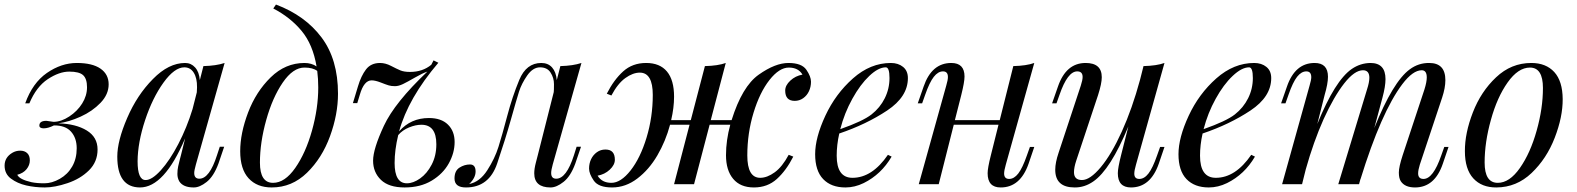

<svg xmlns="http://www.w3.org/2000/svg" viewBox="-41 -802 6865 836"><path d="M86.9 -352.1H68.8Q100.6 -440.9 163.3 -484.4Q226.1 -527.8 293.5 -527.8Q360.8 -527.8 396.5 -503.2Q432.1 -478.5 432.1 -434.8Q432.1 -391.1 396.7 -354.2Q361.3 -317.4 310.1 -294.2Q258.8 -271 212.9 -265.1Q289.6 -262.7 336.7 -233.9Q383.8 -205.1 383.8 -151.1Q383.8 -97.2 346.4 -60.3Q309.1 -23.4 253.2 -4.6Q197.3 14.2 154.3 14.2Q111.3 14.2 73 5.4Q34.7 -3.4 6.8 -24.2Q-21 -44.9 -21 -80.8Q-21 -116.7 12.7 -136.7Q28.3 -146 47.1 -146Q65.9 -146 77.4 -135.3Q88.9 -124.5 88.9 -103.8Q88.9 -83 74.7 -65.4Q60.5 -47.9 34.2 -41Q43.9 -20.5 95.7 -8.8Q119.1 -3.9 152.1 -3.9Q185.1 -3.9 219.5 -23.4Q253.9 -43 273.4 -77.1Q293 -111.3 293 -156.2Q293 -201.2 268.3 -228.8Q243.7 -256.3 193.8 -255.9Q168.5 -243.2 149.4 -243.2Q130.4 -243.2 130.4 -255.4Q130.4 -275.9 161.1 -275.9L191.9 -271.5Q225.1 -271.5 260.5 -294.7Q295.9 -317.9 316.9 -351.6Q337.9 -385.3 337.9 -422.1Q337.9 -459 321 -474.6Q304.2 -490.2 260.5 -490.2Q216.8 -490.2 167 -457.3Q117.2 -424.3 86.9 -352.1Z M558.1 -99.6Q558.1 -18.1 592.8 -18.1Q620.1 -17.6 659.2 -60.5Q698.2 -103.5 735.4 -174.8Q772.5 -246.1 797.4 -327.1L815.9 -399.9Q816.9 -415.5 816.9 -421.9Q817.4 -461.9 802.7 -485.4Q788.1 -508.8 761.7 -508.8Q718.8 -508.8 670.9 -442.4Q623 -376 590.8 -278.8Q558.6 -181.2 558.1 -99.6ZM568.4 14.2Q469.7 13.7 469.7 -120.1Q469.7 -188.5 512.7 -288.1Q555.7 -388.2 625 -458Q693.4 -527.8 765.1 -527.8Q791 -527.8 808.6 -508.3Q826.2 -488.8 829.1 -453.1L844.7 -514.2Q900.4 -515.6 937 -527.8L812 -85.9Q804.7 -59.6 804.7 -48.8Q804.7 -23.9 827.1 -23.9Q871.1 -23.9 903.8 -126L916 -163.1H935.1L910.2 -89.8Q889.6 -34.2 858.9 -9.8Q828.1 14.6 802.2 14.2Q756.8 14.2 739.7 -12.2Q731.4 -26.9 731.4 -44.4Q731.4 -62.5 734.9 -78.1Q738.3 -93.8 742.2 -108.4Q746.1 -123 747.1 -127L765.1 -199.7Q674.3 14.2 568.4 14.2Z M1344.7 -420.9Q1344.7 -459 1340.3 -493.2Q1321.3 -507.8 1284.7 -507.8Q1234.9 -507.8 1190.2 -442.6Q1145.5 -377.4 1118.2 -279.5Q1090.8 -181.6 1090.8 -93.8Q1090.8 -5.9 1147.9 -5.9Q1199.2 -5.9 1244.6 -70.8Q1290 -135.7 1317.4 -233.2Q1344.7 -330.6 1344.7 -420.9ZM1430.7 -394Q1430.7 -304.2 1396 -209Q1361.3 -113.8 1295.7 -49.8Q1230 14.2 1142.1 14.2Q1078.1 14.2 1041.5 -25.6Q1004.9 -65.4 1004.9 -143.6Q1004.9 -221.7 1039.3 -312.3Q1073.7 -402.8 1137.7 -465.3Q1201.7 -527.8 1284.7 -527.8Q1315.4 -527.8 1337.4 -512.7Q1321.3 -608.4 1272.2 -667.5Q1223.1 -726.6 1148.9 -765.1L1160.6 -782.2Q1287.6 -734.4 1359.1 -638.9Q1430.7 -543.5 1430.7 -394Z M1858.9 -173.8Q1858.9 -258.8 1793.9 -258.8Q1768.6 -258.8 1740 -247.1Q1711.4 -235.4 1692.9 -213.9Q1677.2 -148.9 1677.2 -92.3Q1677.2 -3.9 1730.5 -3.9Q1758.3 -3.9 1788.3 -25.1Q1818.4 -46.4 1838.6 -85.2Q1858.9 -124 1858.9 -173.8ZM1826.7 -288.1Q1880.4 -288.1 1909.4 -259.5Q1938.5 -231 1938.5 -183.6Q1938.5 -136.2 1913.1 -90.6Q1887.7 -44.9 1838.6 -15.4Q1789.6 14.2 1720.7 14.2Q1651.9 14.2 1617.7 -18.8Q1583.5 -51.8 1583.5 -102.5Q1583.5 -153.3 1630.6 -254.4Q1677.7 -355.5 1819.8 -490.2Q1798.8 -483.4 1765.9 -464.4Q1732.9 -445.3 1713.6 -436Q1694.3 -426.8 1678.7 -426.8Q1663.1 -426.8 1651.6 -430.2Q1640.1 -433.6 1616.5 -442.9Q1592.8 -452.1 1577.1 -452.1Q1543.9 -452.1 1525.9 -390.1L1514.6 -353H1495.6L1517.6 -425.8Q1531.2 -471.7 1552.7 -499.8Q1574.2 -527.8 1613.8 -527.8Q1637.2 -527.8 1661.6 -515.1Q1686 -502.4 1702.1 -495.6Q1718.3 -488.8 1744.1 -488.8Q1799.3 -488.8 1836.9 -520L1846.7 -539.1L1867.7 -528.8Q1736.3 -374.5 1696.8 -230Q1747.6 -288.1 1826.7 -288.1Z M2029.8 -55.2Q2029.8 -27.3 2002 -1H2002.9Q2048.3 -10.3 2080.8 -60.8Q2113.3 -111.3 2129.4 -162.4Q2145.5 -213.4 2167.5 -296.9Q2189.5 -380.4 2220 -454.1Q2250.5 -527.8 2315.9 -527.8Q2345.7 -527.8 2363 -508.1Q2380.4 -488.3 2383.3 -453.1L2398.9 -514.2Q2454.1 -515.6 2490.7 -527.8L2365.7 -85.9Q2358.9 -61.5 2358.9 -48.8Q2358.9 -23.9 2380.9 -23.9Q2425.3 -23.9 2458 -126L2469.7 -163.1H2488.8L2463.9 -89.8Q2443.8 -34.7 2413.1 -10.3Q2382.3 14.2 2356.4 14.2Q2285.2 14.2 2285.2 -47.4Q2285.2 -66.9 2292 -93Q2298.8 -119.1 2300.8 -127L2370.1 -400.9Q2371.1 -408.2 2371.1 -435.5Q2371.1 -462.9 2356.4 -485.8Q2341.8 -508.8 2310.5 -508.8Q2279.3 -508.8 2254.6 -473.4Q2230 -438 2219 -403.3Q2208 -368.7 2183.6 -281.7Q2159.2 -194.8 2123.8 -90.3Q2088.4 14.2 1987.8 14.2Q1938 14.2 1938 -24.9Q1938 -58.1 1959.5 -72Q1981 -85.9 2005.4 -85.9Q2029.8 -85.9 2029.8 -55.2Z M2594.7 -150.9Q2636.2 -151.4 2636.2 -106.4Q2636.2 -84 2614 -63.2Q2591.8 -42.5 2561 -37.1Q2580.1 -5.9 2621.1 -5.9Q2662.1 -5.9 2704.6 -59.8Q2747.1 -113.8 2774.2 -202.9Q2801.3 -292 2801.3 -388.7Q2801.3 -485.4 2745.1 -485.8Q2714.8 -485.8 2681.9 -462.2Q2648.9 -438.5 2621.1 -386.2L2601.1 -394Q2631.8 -454.6 2672.4 -491.2Q2712.9 -527.8 2772.5 -527.8Q2832 -527.8 2863 -490.7Q2894 -453.6 2894 -380.9Q2894 -333 2881.3 -278.8H2966.8L3028.3 -514.2Q3085.4 -515.6 3119.1 -527.8L3053.7 -278.8H3144.5Q3190.4 -425.8 3262.5 -476.8Q3334.5 -527.8 3392.1 -527.8Q3449.7 -527.8 3470 -498.3Q3490.2 -468.8 3490.2 -446.3Q3490.2 -423.8 3481.4 -405Q3472.7 -386.2 3456.3 -374.5Q3439.9 -362.8 3419.4 -362.8Q3377.9 -362.8 3377.9 -407.7Q3377.9 -430.2 3400.1 -450.9Q3422.4 -471.7 3453.1 -477.1Q3435.1 -507.8 3393.6 -507.8Q3352.1 -507.8 3309.6 -453.9Q3267.1 -399.9 3240 -311Q3212.9 -222.2 3212.9 -125Q3212.9 -27.8 3269 -27.8Q3299.3 -27.8 3332.3 -51.8Q3365.2 -75.7 3393.1 -127.9L3413.1 -120.1Q3382.3 -59.6 3341.6 -22.7Q3300.8 14.2 3241.7 14.2Q3182.6 14.2 3151.4 -23.2Q3120.1 -60.5 3120.1 -126Q3120.1 -191.4 3138.7 -258.8H3048.8L2981 0H2894L2961.4 -258.8H2876.5Q2857.4 -187.5 2821.3 -125.5Q2785.2 -63.5 2734.1 -24.7Q2683.1 14.2 2624 14.2Q2564.9 14.2 2544.4 -15.6Q2523.9 -45.4 2523.9 -67.9Q2523.9 -90.3 2532.7 -108.9Q2541.5 -127.4 2557.9 -139.2Q2574.2 -150.9 2594.7 -150.9Z M3815.9 -508.8Q3783.7 -508.8 3744.1 -471.4Q3704.6 -434.1 3670.2 -371.8Q3635.7 -309.6 3617.7 -239.7Q3716.3 -274.4 3753.7 -303.7Q3791 -333 3811.5 -374.3Q3832 -415.5 3832 -462.2Q3832 -508.8 3815.9 -508.8ZM3640.1 14.2Q3578.1 14.2 3543.2 -22.2Q3508.3 -58.6 3508.3 -130.6Q3508.3 -202.6 3552.7 -298.1Q3597.2 -393.6 3673.1 -460.7Q3749 -527.8 3837.9 -527.8Q3870.1 -527.8 3891.1 -510.7Q3912.1 -493.7 3912.1 -461.9Q3912.1 -380.9 3821.8 -320.8Q3731.4 -260.7 3613.3 -220.7Q3602.1 -170.9 3602.1 -124Q3602.1 -27.8 3670.9 -27.8Q3756.3 -27.8 3825.2 -127.9L3841.3 -120.1Q3795.9 -42.5 3719.7 -4.9Q3680.7 14.2 3640.1 14.2Z M4316.4 14.2Q4259.3 14.6 4259.3 -47.9Q4259.3 -70.3 4273.4 -126L4306.6 -258.8H4111.8L4046.4 0H3959.5L4079.1 -429.2Q4086.4 -453.6 4086.4 -466.8Q4086.4 -491.2 4064.9 -491.2Q4043.5 -491.2 4024.9 -467.5Q4006.3 -443.8 3987.3 -389.2L3974.1 -352.1H3955.1L3980.5 -424.8Q4015.6 -527.8 4101.1 -527.8Q4158.7 -527.8 4158.7 -468.8Q4158.7 -444.8 4144.5 -388.2L4116.7 -278.8H4312L4371.1 -514.2Q4428.2 -515.6 4462.4 -527.8L4338.4 -85Q4331.1 -59.6 4331.1 -45.9Q4331.5 -22.9 4353 -22.9Q4374.5 -22.9 4392.8 -46.6Q4411.1 -70.3 4430.2 -125L4443.4 -162.1H4462.4L4437.5 -88.9Q4401.4 14.2 4316.4 14.2Z M4883.3 14.2Q4826.2 14.2 4826.2 -47.9Q4826.2 -70.3 4840.3 -126L4872.1 -251.5Q4794.4 -63.5 4719.2 -11.7Q4681.2 14.6 4638.2 14.2Q4553.7 14.2 4553.7 -63Q4553.7 -94.2 4568.4 -137.2L4665 -429.2Q4672.9 -453.6 4672.9 -466.8Q4672.9 -491.2 4649.4 -491.2Q4607.4 -491.2 4572.3 -389.2L4559.1 -352.1H4540L4565.4 -424.8Q4600.6 -527.8 4686 -527.8Q4756.3 -527.8 4756.3 -465.8Q4756.3 -438.5 4740.2 -388.2L4645 -102.1Q4635.3 -72.8 4635.3 -52.2Q4635.3 -18.1 4670.2 -18.1Q4705.1 -18.1 4751.7 -73.7Q4798.3 -129.4 4843.5 -229Q4888.7 -328.6 4922.9 -454.6L4938 -514.2Q4995.1 -515.6 5029.3 -527.8L4905.3 -85Q4897.9 -59.6 4897.9 -45.9Q4897.9 -22.9 4919.7 -22.9Q4941.4 -22.9 4959.7 -46.6Q4978 -70.3 4997.1 -125L5010.3 -162.1H5029.3L5004.4 -88.9Q4968.3 14.2 4883.3 14.2Z M5397.9 -508.8Q5365.7 -508.8 5326.2 -471.4Q5286.6 -434.1 5252.2 -371.8Q5217.8 -309.6 5199.7 -239.7Q5298.3 -274.4 5335.7 -303.7Q5373 -333 5393.6 -374.3Q5414.1 -415.5 5414.1 -462.2Q5414.1 -508.8 5397.9 -508.8ZM5222.2 14.2Q5160.2 14.2 5125.2 -22.2Q5090.3 -58.6 5090.3 -130.6Q5090.3 -202.6 5134.8 -298.1Q5179.2 -393.6 5255.1 -460.7Q5331.1 -527.8 5419.9 -527.8Q5452.1 -527.8 5473.1 -510.7Q5494.1 -493.7 5494.1 -461.9Q5494.1 -380.9 5403.8 -320.8Q5313.5 -260.7 5195.3 -220.7Q5184.1 -170.9 5184.1 -124Q5184.1 -27.8 5252.9 -27.8Q5338.4 -27.8 5407.2 -127.9L5423.3 -120.1Q5377.9 -42.5 5301.8 -4.9Q5262.7 14.2 5222.2 14.2Z M6182.1 -527.8Q6252.4 -527.8 6252.4 -453.1Q6252.4 -419.4 6238.3 -377L6141.1 -85Q6133.8 -61.5 6133.8 -46.9Q6133.8 -22.9 6157.2 -22.9Q6199.2 -22.9 6234.4 -125L6247.6 -162.1H6266.1L6241.2 -88.9Q6206.1 14.2 6120.1 14.2Q6075.7 14.2 6058.1 -13.2Q6049.8 -26.4 6049.8 -50.8Q6049.8 -75.2 6066.4 -126L6161.1 -412.1Q6171.4 -444.8 6171.4 -464.8Q6171.4 -496.1 6149.4 -496.1Q6110.8 -496.1 6064.9 -435.5Q5973.1 -314 5882.3 -20L5883.3 -24.9L5876.5 0H5786.1L5911.1 -412.1Q5921.4 -443.8 5921.4 -463.4Q5921.4 -496.1 5893.6 -496.1Q5856.9 -496.1 5812 -439Q5767.1 -381.8 5722.2 -283.2Q5678.2 -184.6 5644.5 -64.5L5628.4 0H5541.5L5661.1 -429.2Q5668.5 -454.1 5668.5 -465.8Q5668.5 -491.2 5647 -491.2Q5625.5 -491.2 5606.9 -467.8Q5588.4 -444.3 5569.3 -389.2L5556.2 -352.1H5537.1L5562.5 -424.8Q5597.7 -527.8 5683.1 -527.8Q5741.2 -527.8 5741.2 -467.8Q5741.2 -438 5726.6 -388.2L5694.8 -262.2Q5772 -452.1 5845.2 -502Q5882.3 -527.3 5926.3 -527.8Q5991.7 -527.8 5991.7 -457.5Q5991.7 -425.8 5978.5 -377L5942.9 -244.6Q6023.9 -446.3 6097.2 -500Q6135.3 -528.3 6182.1 -527.8Z M6620.6 -507.8Q6569.3 -507.8 6523.4 -442.9Q6477.5 -377.9 6450.7 -280.3Q6423.3 -182.6 6423.3 -94.2Q6423.3 -5.9 6480.5 -5.9Q6531.7 -5.9 6577.1 -70.8Q6622.6 -135.7 6649.9 -233.4Q6677.2 -330.1 6677.2 -418.9Q6677.2 -507.8 6620.6 -507.8ZM6626.5 -527.8Q6690.4 -527.8 6726.6 -488.3Q6762.7 -448.7 6763.2 -370.6Q6763.7 -293 6728.5 -202.1Q6693.4 -111.3 6627.9 -48.8Q6562.5 13.7 6474.6 14.2Q6410.6 14.6 6374 -25.4Q6337.4 -65.4 6337.4 -143.6Q6336.9 -221.7 6372.1 -312.5Q6407.2 -403.3 6473.1 -465.3Q6539.1 -527.8 6626.5 -527.8Z"/></svg>

Font: PlayfairDisplay-Italic
Style: Italic
Weight: 400
Italic angle: -14°
Designer: Claus Eggers Sørensen
Foundry: Claus Eggers Sørensen
Version: Version 1.002;PS 001.002;hotconv 1.0.70;makeotf.lib2.5.58329